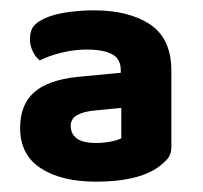

<svg xmlns="http://www.w3.org/2000/svg" viewBox="-20 -642 394 372"><path d="M166 -365Q180 -365 193.5 -367.5Q207 -370 215 -374V-433L164 -428Q142 -426 129.5 -419Q117 -412 117 -398Q117 -383 128.5 -374Q140 -365 166 -365ZM161 -622Q230 -622 271 -594.5Q312 -567 312 -505V-357Q312 -342 303 -332.5Q294 -323 282 -315Q242 -290 166 -290Q99 -290 59 -316Q19 -342 19 -394Q19 -439 46 -463Q73 -487 130 -493L214 -501V-506Q214 -528 197 -537Q180 -546 148 -546Q124 -546 99.5 -540Q75 -534 57 -525Q49 -531 43.5 -542.5Q38 -554 38 -566Q38 -582 45 -591Q52 -600 68 -607Q86 -615 112 -618.5Q138 -622 161 -622Z"/></svg>

Font: Baloo Da 2
Style: Bold
Weight: 700
Designer: Noopur Datye, Sulekha Rajkumar and Ek Type
Foundry: Ek Type
Version: Version 1.640;hotconv 1.0.111;makeotfexe 2.5.65597; ttfautoh